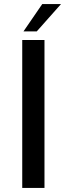

<svg xmlns="http://www.w3.org/2000/svg" viewBox="-20 -921 327 941"><path d="M95 -767Q118 -800 141 -834Q164 -868 187 -901H279L160 -767ZM89 -725H198V0H89Z"/></svg>

Font: JosefinSans
Style: SemiBold
Weight: 600
Designer: Santiago Orozco
Foundry: Typemade
Version: Version 1.0 ; ttfautohint (v1.3)